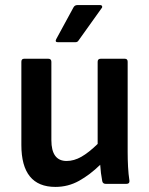

<svg xmlns="http://www.w3.org/2000/svg" viewBox="-20 -723 586 755"><path d="M198 12Q64 12 64 -153V-480Q64 -492 75 -492H170Q182 -492 182 -480V-172Q182 -90 242 -90Q271 -90 300 -106.5Q329 -123 364 -157V-480Q364 -492 376 -492H471Q482 -492 482 -480V-125Q482 -96 483.5 -67.5Q485 -39 489 -12Q490 0 477 0H396Q384 0 382 -11Q376 -42 374 -75Q334 -36 291 -12Q248 12 198 12ZM208 -557Q195 -557 201 -569L269 -694Q274 -703 284 -703H374Q380 -703 381.5 -698.5Q383 -694 379 -690L289 -564Q285 -557 276 -557Z"/></svg>

Font: Sofia Sans
Style: Bold
Weight: 700
Designer: Botio Nikoltchev, Ani Petrova
Foundry: lettersoup
Version: Version 4.100; ttfautohint (v1.8.4.7-5d5b)